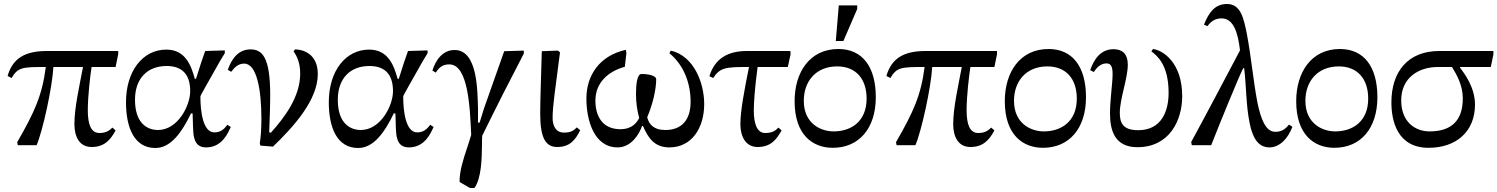

<svg xmlns="http://www.w3.org/2000/svg" viewBox="-20 -726 7487 960"><path d="M438 9C499 9 531 -23 558 -74L542 -88C528 -75 513 -61 477 -61C435 -61 419 -104 419 -175C419 -248 432 -354 438 -391H558L571 -455V-471H214C110 -471 44 -438 18 -346L38 -336C70 -390 92 -391 209 -391C191 -250 153 -166 66 -15L69 0H163C193 -69 241 -286 247 -391H395C378 -300 352 -188 352 -106C352 -41 378 9 438 9Z M757 14C834 14 889 -64 935 -159H943C945 -126 944 -99 946 -74C948 -21 964 11 1011 11C1092 11 1121 -64 1134 -91L1117 -102C1101 -81 1084 -64 1052 -64C994 -64 982 -171 982 -244C982 -249 1023 -319 1082 -424L1104 -460V-474L1006 -471C993 -435 980 -397 960 -332H954C937 -393 910 -478 812 -478C693 -478 610 -370 610 -215C610 -86 652 14 757 14ZM770 -76C716 -76 655 -110 655 -227C655 -335 718 -396 813 -396C882 -396 931 -363 931 -270C931 -198 869 -76 770 -76Z M1345 7C1449 -93 1569 -226 1569 -356C1569 -457 1495 -479 1455 -479L1448 -469C1463 -448 1481 -414 1481 -358C1481 -241 1402 -138 1334 -62L1326 -65C1328 -117 1331 -194 1331 -251C1331 -443 1290 -479 1232 -479C1174 -479 1139 -435 1119 -377L1136 -367C1152 -388 1170 -408 1201 -408C1264 -408 1287 -277 1287 -132C1287 -81 1284 -41 1279 -10L1282 2Z M1771 14C1848 14 1903 -64 1949 -159H1957C1959 -126 1958 -99 1960 -74C1962 -21 1978 11 2025 11C2106 11 2135 -64 2148 -91L2131 -102C2115 -81 2098 -64 2066 -64C2008 -64 1996 -171 1996 -244C1996 -249 2037 -319 2096 -424L2118 -460V-474L2020 -471C2007 -435 1994 -397 1974 -332H1968C1951 -393 1924 -478 1826 -478C1707 -478 1624 -370 1624 -215C1624 -86 1666 14 1771 14ZM1784 -76C1730 -76 1669 -110 1669 -227C1669 -335 1732 -396 1827 -396C1896 -396 1945 -363 1945 -270C1945 -198 1883 -76 1784 -76Z M2352 214C2388 165 2389 63 2390 -5C2390 -21 2390 -36 2391 -47C2458 -184 2529 -324 2599 -458V-473L2501 -470L2400 -184L2378 -113H2370V-185C2367 -272 2369 -476 2253 -476C2193 -476 2158 -425 2142 -373L2159 -363C2179 -395 2199 -404 2227 -404C2322 -404 2330 -184 2336 -52C2330 -30 2322 -7 2315 15C2296 72 2277 130 2278 184L2330 214Z M2766 9C2829 9 2857 -26 2881 -75L2864 -89C2851 -76 2838 -63 2800 -63C2758 -63 2743 -98 2743 -137C2743 -193 2756 -280 2780 -464L2770 -473L2689 -470C2686 -360 2681 -226 2681 -157C2681 -33 2710 9 2766 9Z M3068 11C3138 11 3178 -59 3190 -96H3195C3221 -35 3253 11 3327 11C3438 11 3501 -85 3501 -206C3501 -309 3451 -446 3334 -473L3327 -460C3402 -398 3433 -306 3433 -217C3433 -127 3389 -76 3307 -76C3247 -76 3224 -106 3216 -140C3243 -202 3261 -278 3261 -330C3261 -344 3234 -356 3187 -356C3165 -356 3160 -302 3160 -255C3160 -210 3166 -173 3176 -136C3166 -117 3144 -80 3082 -80C2993 -80 2957 -144 2957 -223C2957 -311 3019 -369 3104 -392L3112 -460L3109 -477C2976 -447 2912 -348 2912 -233C2912 -125 2950 11 3068 11Z M3768 9C3833 9 3862 -27 3888 -74L3872 -88C3859 -75 3845 -61 3806 -61C3766 -61 3749 -105 3749 -174C3749 -213 3754 -286 3768 -391H3919L3933 -455L3932 -471H3714C3619 -471 3554 -433 3527 -345L3546 -336C3580 -388 3608 -391 3717 -391H3725C3702 -277 3682 -172 3682 -107C3682 -36 3713 9 3768 9Z M4144 13C4275 13 4359 -84 4359 -240C4359 -392 4292 -481 4172 -481C4028 -481 3953 -364 3953 -220C3953 -52 4043 13 4144 13ZM4148 -69C4085 -69 3999 -107 3999 -222C3999 -319 4059 -394 4166 -394C4259 -394 4313 -332 4313 -233C4313 -118 4235 -69 4148 -69ZM4197 -521 4266 -681V-699H4174L4159 -521Z M4832 9C4893 9 4925 -23 4952 -74L4936 -88C4922 -75 4907 -61 4871 -61C4829 -61 4813 -104 4813 -175C4813 -248 4826 -354 4832 -391H4952L4965 -455V-471H4608C4504 -471 4438 -438 4412 -346L4432 -336C4464 -390 4486 -391 4603 -391C4585 -250 4547 -166 4460 -15L4463 0H4557C4587 -69 4635 -286 4641 -391H4789C4772 -300 4746 -188 4746 -106C4746 -41 4772 9 4832 9Z M5195 13C5326 13 5410 -84 5410 -240C5410 -392 5343 -481 5223 -481C5079 -481 5004 -364 5004 -220C5004 -52 5094 13 5195 13ZM5199 -69C5136 -69 5050 -107 5050 -222C5050 -319 5110 -394 5217 -394C5310 -394 5364 -332 5364 -233C5364 -118 5286 -69 5199 -69Z M5667 10C5828 10 5891 -125 5891 -245C5891 -415 5793 -475 5745 -481L5737 -469C5763 -449 5823 -405 5823 -262C5823 -172 5789 -75 5671 -75C5596 -75 5579 -110 5579 -161C5579 -232 5619 -334 5619 -403C5619 -455 5593 -480 5548 -480C5483 -480 5450 -430 5431 -375L5449 -366C5463 -387 5482 -409 5513 -409C5536 -409 5543 -390 5543 -355C5543 -311 5530 -226 5530 -159C5530 -73 5554 10 5667 10Z M6327 11C6380 11 6421 -36 6442 -92L6425 -103C6405 -78 6386 -67 6356 -67C6309 -67 6284 -130 6267 -214C6246 -324 6237 -436 6214 -558C6198 -637 6183 -706 6115 -706C6054 -706 6024 -663 6000 -603L6017 -595C6037 -622 6058 -634 6088 -634C6148 -634 6170 -562 6180 -474C6105 -333 6012 -155 5936 -16L5939 0H6036C6075 -100 6173 -340 6196 -385H6201C6212 -289 6210 -201 6228 -111C6243 -35 6272 11 6327 11Z M6652 13C6783 13 6867 -84 6867 -240C6867 -392 6800 -481 6680 -481C6536 -481 6461 -364 6461 -220C6461 -52 6551 13 6652 13ZM6656 -69C6593 -69 6507 -107 6507 -222C6507 -319 6567 -394 6674 -394C6767 -394 6821 -332 6821 -233C6821 -118 6743 -69 6656 -69Z M7123 13C7262 13 7355 -69 7355 -203C7355 -290 7301 -360 7280 -388V-391H7434L7447 -454V-471H7176C7020 -471 6937 -368 6937 -214C6937 -122 6966 13 7123 13ZM7240 -391C7264 -352 7294 -299 7294 -234C7294 -127 7241 -69 7128 -69C7055 -69 6986 -117 6986 -224C6986 -338 7074 -391 7169 -391Z"/></svg>

Font: STIX Two Text
Style: Regular
Weight: 400
Designer: Ross Mills, John Hudson & Paul Hanslow, Tiro Typeworks Ltd; with prior portions MicroPress Inc., and Coen Hoffman.
Foundry: Tiro Typeworks Ltd
Version: Version 2.13 b171